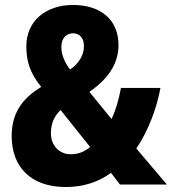

<svg xmlns="http://www.w3.org/2000/svg" viewBox="-20 -743 692 773"><path d="M274 -723C163 -723 86 -657 86 -557C86 -497 100 -450 146 -393C68 -346 27 -286 27 -195C27 -72 103 10 245 10C315 10 376 -10 427 -47L463 0H652L529 -145C581 -223 612 -313 626 -389H467C458 -341 446 -299 429 -264L340 -373C410 -422 457 -481 457 -562C457 -663 386 -723 274 -723ZM274 -609C296 -609 318 -594 318 -558C318 -521 298 -488 262 -463C240 -492 227 -524 227 -553C227 -594 251 -609 274 -609ZM224 -300 343 -151C318 -131 294 -122 265 -122C217 -122 185 -159 185 -206C185 -246 198 -275 224 -300Z"/></svg>

Font: Noto Sans Sinhala UI Condensed ExtraBold
Style: Regular
Weight: 800
Width: 3
Designer: Jelle Bosma - Monotype Design Team
Foundry: Monotype Imaging Inc.
Version: Version 2.006